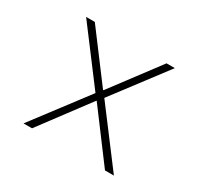

<svg xmlns="http://www.w3.org/2000/svg" viewBox="-116 -659 832 802"><g transform="rotate(30 300.0 -258.0)"><path d="M82 0 279 -260 86 -516H128L300 -287H302L474 -516H514L321 -261L518 0H475L300 -234H298L123 0Z"/></g></svg>

Font: IBM Plex Mono ExtLt
Style: Regular
Weight: 200
Monospace: yes
Designer: Mike Abbink, Paul van der Laan, Pieter van Rosmalen
Foundry: Bold Monday
Version: Version 2.3